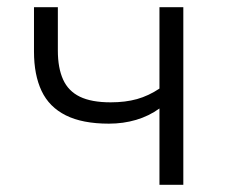

<svg xmlns="http://www.w3.org/2000/svg" viewBox="-20 -511 622 531"><path d="M421 0V-211Q392 -190 356.5 -179.5Q321 -169 281 -169Q208 -169 162 -192Q116 -215 95 -259.5Q74 -304 74 -368V-491H140V-371Q140 -323 154.5 -291Q169 -259 201 -243.5Q233 -228 286 -228Q327 -228 359 -237Q391 -246 421 -266V-491H487V0Z"/></svg>

Font: Nunito Sans 9pt Light
Style: Regular
Weight: 300
Version: Version 3.101;gftools[0.9.27]